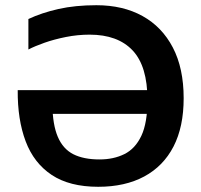

<svg xmlns="http://www.w3.org/2000/svg" viewBox="-20 -699 773 737"><path d="M350 -679Q452 -679 527 -637.5Q602 -596 643.5 -516.5Q685 -437 685 -322Q685 -212 646 -136.5Q607 -61 533.5 -21.5Q460 18 357 18Q247 18 178.5 -27.5Q110 -73 78.5 -156.5Q47 -240 48 -353H603L612 -262H149L181 -298Q182 -220 202 -173.5Q222 -127 261.5 -107Q301 -87 362 -87Q416 -87 457.5 -107.5Q499 -128 522.5 -177.5Q546 -227 546 -316Q546 -445 489 -505.5Q432 -566 324 -566Q278 -566 233 -557Q188 -548 151 -535Q114 -522 89 -509V-626Q140 -650 204.5 -664.5Q269 -679 350 -679Z"/></svg>

Font: Maven Pro SemiBold
Style: Regular
Weight: 600
Designer: Joe Prince
Foundry: Joe Prince
Version: Version 2.103